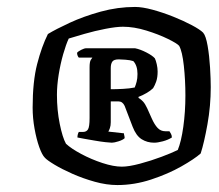

<svg xmlns="http://www.w3.org/2000/svg" viewBox="-20 -752 630 553"><path d="M318 -219Q287 -219 253 -228.5Q219 -238 188.5 -251.5Q158 -265 136.5 -278Q115 -291 109 -298Q101 -306 93 -328.5Q85 -351 79.5 -381.5Q74 -412 74 -442Q74 -517 87 -567.5Q100 -618 118 -654Q141 -668 181 -686.5Q221 -705 270 -718.5Q319 -732 369 -732Q390 -732 419.5 -724Q449 -716 479 -704Q509 -692 532.5 -679.5Q556 -667 565 -658Q573 -649 578 -620Q583 -591 585 -557.5Q587 -524 587 -501Q587 -447 577.5 -394Q568 -341 558 -310Q540 -294 502 -272.5Q464 -251 415.5 -235Q367 -219 318 -219ZM331 -272Q351 -272 383 -280.5Q415 -289 445.5 -300.5Q476 -312 492 -320Q502 -344 508 -387Q514 -430 514 -477Q514 -521 509.5 -562.5Q505 -604 496 -620Q490 -627 463.5 -640Q437 -653 401.5 -664Q366 -675 334 -675Q315 -675 284 -669Q253 -663 223.5 -654.5Q194 -646 178 -641Q170 -624 162 -596Q154 -568 149 -537Q144 -506 144 -479Q144 -435 152 -395.5Q160 -356 170 -338Q185 -324 214 -308.5Q243 -293 275 -282.5Q307 -272 331 -272ZM302 -341Q298 -341 284 -342.5Q270 -344 253 -347Q236 -350 221.5 -352.5Q207 -355 203 -356Q203 -365 207 -372H219Q229 -372 233.5 -379.5Q238 -387 238 -412V-558Q238 -574 241.5 -579.5Q245 -585 246 -586H207Q202 -592 202 -600Q205 -604 214 -608.5Q223 -613 228 -613H369Q384 -610 401.5 -601Q419 -592 426 -584Q429 -578 431.5 -567Q434 -556 434 -546Q434 -529 430 -517.5Q426 -506 421 -498Q414 -491 402 -484Q390 -477 379 -473V-470Q386 -466 392 -459.5Q398 -453 404 -440L417 -411Q425 -393 434 -383.5Q443 -374 456 -374H468Q470 -371 472.5 -366.5Q475 -362 475 -356Q464 -349 449 -345Q434 -341 424 -341Q404 -341 388 -351Q372 -361 362 -387L339 -447Q333 -460 321 -460H299V-400Q299 -390 296.5 -383Q294 -376 292 -373L337 -368Q337 -365 338 -361.5Q339 -358 339 -354Q334 -349 321.5 -345Q309 -341 302 -341ZM299 -495Q315 -495 334 -496Q353 -497 368 -500Q371 -507 373.5 -516.5Q376 -526 376 -539Q376 -563 364 -576Q355 -579 341.5 -580Q328 -581 322 -581Q308 -581 303.5 -574.5Q299 -568 299 -556Z"/></svg>

Font: Texturina
Style: Bold Italic
Weight: 700
Italic angle: -11°
Designer: Guillermo Torres Carreño
Foundry: Omnibus-Type
Version: Version 1.002; ttfautohint (v1.8.3)